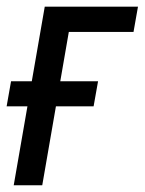

<svg xmlns="http://www.w3.org/2000/svg" viewBox="-22 -548 429 568"><path d="M386.2 -528.3 373 -453.6H181.6L103 0H18.6L110.4 -528.3ZM268.1 -307.6 254.9 -233.4H-2.4L10.7 -307.6Z"/></svg>

Font: Roboto Condensed
Style: Italic
Weight: 400
Italic angle: -12°
Designer: Christian Robertson
Foundry: Google
Version: Version 3.0